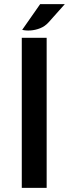

<svg xmlns="http://www.w3.org/2000/svg" viewBox="-20 -910 334 930"><path d="M85.5 0V-727H206V0ZM87.5 -765.5 174.5 -890H294L215.5 -802Q198 -782.5 174.5 -773.2Q151 -764 127.8 -762.5Q104.5 -761 87.5 -765.5Z"/></svg>

Font: Expletus Sans SemiBold
Style: Regular
Weight: 600
Version: Version 7.500